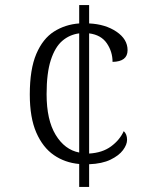

<svg xmlns="http://www.w3.org/2000/svg" viewBox="-20 -734 599 754"><path d="M291 -90Q235 -95 191.5 -125Q148 -155 122.5 -213.5Q97 -272 97 -363Q97 -462 122.5 -522Q148 -582 192 -610Q236 -638 291 -642V-714H330V-642Q394 -639 437.5 -609.5Q481 -580 481 -537Q481 -492 422 -491Q422 -531 399.5 -564Q377 -597 330 -603V-131Q382 -134 416 -159Q450 -184 466 -219Q479 -207 479 -185Q479 -166 463 -144.5Q447 -123 414 -107Q381 -91 330 -89V0H291ZM291 -603Q253 -598 224.5 -573.5Q196 -549 179.5 -498Q163 -447 163 -364Q163 -263 198.5 -204.5Q234 -146 291 -135Z"/></svg>

Font: Noto Serif Hentaigana Light
Style: Regular
Weight: 300
Designer: Kazuhiro Yamada
Foundry: nipponia
Version: Version 1.000; ttfautohint (v1.8.4.7-5d5b)